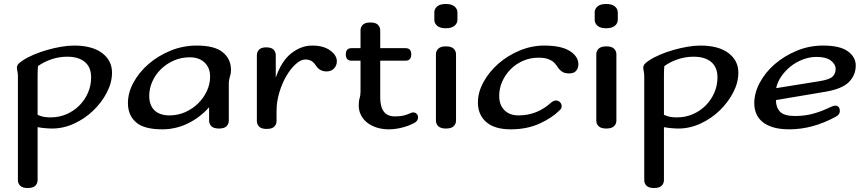

<svg xmlns="http://www.w3.org/2000/svg" viewBox="-20 -636 4341 965"><path d="M169 269Q169 286 157.5 297.5Q146 309 119 309Q93 309 81.5 297.5Q70 286 70 269V-252Q70 -268 67.5 -278Q65 -288 65 -296Q65 -305 71 -313Q77 -321 94 -332Q118 -348 150 -361.5Q182 -375 217 -385Q252 -395 287 -401Q322 -407 352 -407Q443 -407 493 -369.5Q543 -332 543 -271Q543 -221 517 -171Q491 -121 449 -80.5Q407 -40 353 -15Q299 10 242 10Q225 10 204 8Q183 6 169 3ZM438 -247Q438 -298 406.5 -324.5Q375 -351 318 -351Q278 -351 240 -338.5Q202 -326 171 -304Q169 -284 169 -259V-59Q186 -51 201 -48.5Q216 -46 234 -46Q277 -46 314 -62Q351 -78 378.5 -105.5Q406 -133 422 -169.5Q438 -206 438 -247Z M969 -407Q1059 -407 1100 -373Q1141 -339 1141 -284Q1141 -267 1135.5 -250Q1130 -233 1130 -219V-30Q1130 -13 1118.5 -1.5Q1107 10 1081 10Q1054 10 1042.5 -1.5Q1031 -13 1031 -30V-97Q986 -46 925 -16Q864 14 795 14Q704 14 663.5 -21.5Q623 -57 623 -118Q623 -170 651 -221.5Q679 -273 727 -314.5Q775 -356 837.5 -381.5Q900 -407 969 -407ZM934 -348Q890 -348 853 -331.5Q816 -315 788.5 -288Q761 -261 745.5 -226Q730 -191 730 -154Q730 -107 756.5 -81.5Q783 -56 832 -56Q874 -56 911 -72.5Q948 -89 975.5 -116Q1003 -143 1019.5 -178Q1036 -213 1036 -251Q1036 -295 1008.5 -321.5Q981 -348 934 -348Z M1366 -246Q1395 -330 1444.5 -368.5Q1494 -407 1549 -407Q1606 -407 1639.5 -382.5Q1673 -358 1673 -328Q1673 -307 1659 -292Q1645 -277 1621 -277Q1587 -277 1568 -306Q1557 -323 1544.5 -330Q1532 -337 1515 -337Q1492 -337 1466.5 -314Q1441 -291 1419.5 -254.5Q1398 -218 1384 -171.5Q1370 -125 1370 -79V-28Q1370 -11 1358.5 0.5Q1347 12 1320 12Q1294 12 1282.5 0.5Q1271 -11 1271 -28V-358Q1271 -375 1282 -386.5Q1293 -398 1318 -398Q1344 -398 1355 -386.5Q1366 -375 1366 -358Z M1934 14Q1901 14 1873 5Q1845 -4 1825 -20Q1805 -36 1794 -58Q1783 -80 1783 -106Q1783 -129 1787.5 -142.5Q1792 -156 1792 -175V-331H1747Q1718 -331 1718 -363Q1718 -394 1747 -394H1792V-483Q1792 -500 1803.5 -511.5Q1815 -523 1841 -523Q1868 -523 1879.5 -511.5Q1891 -500 1891 -483V-394H2018Q2047 -394 2047 -363Q2047 -331 2018 -331H1891V-147Q1891 -51 1964 -51Q1990 -51 2007.5 -55Q2025 -59 2042 -67Q2050 -71 2056 -71Q2067 -71 2074 -64Q2081 -57 2081 -46Q2081 -29 2064 -19Q2037 -4 2002 5Q1967 14 1934 14Z M2272 -30Q2272 -13 2260 -1.5Q2248 10 2221 10Q2195 10 2183 -1.5Q2171 -13 2171 -30V-363Q2171 -380 2183 -391.5Q2195 -403 2221 -403Q2248 -403 2260 -391.5Q2272 -380 2272 -363ZM2221 -494Q2191 -494 2177 -506.5Q2163 -519 2163 -536V-574Q2163 -591 2177 -603.5Q2191 -616 2221 -616Q2250 -616 2264.5 -603.5Q2279 -591 2279 -574V-536Q2279 -519 2264.5 -506.5Q2250 -494 2221 -494Z M2489 -154Q2489 -109 2515 -82.5Q2541 -56 2586 -56Q2633 -56 2673.5 -72Q2714 -88 2746 -117Q2761 -131 2774 -131Q2786 -131 2794.5 -122.5Q2803 -114 2803 -103Q2803 -98 2801 -92.5Q2799 -87 2792 -81Q2754 -43 2691 -14.5Q2628 14 2547 14Q2466 14 2424 -22.5Q2382 -59 2382 -121Q2382 -173 2410.5 -224.5Q2439 -276 2485.5 -316.5Q2532 -357 2592 -382Q2652 -407 2715 -407Q2801 -407 2844 -379.5Q2887 -352 2887 -313Q2887 -294 2876 -280.5Q2865 -267 2841 -267Q2821 -267 2810 -273Q2799 -279 2791.5 -287.5Q2784 -296 2777.5 -306.5Q2771 -317 2760.5 -325.5Q2750 -334 2732.5 -340Q2715 -346 2686 -346Q2644 -346 2608 -330Q2572 -314 2545.5 -287Q2519 -260 2504 -225.5Q2489 -191 2489 -154Z M3078 -30Q3078 -13 3066 -1.5Q3054 10 3027 10Q3001 10 2989 -1.5Q2977 -13 2977 -30V-363Q2977 -380 2989 -391.5Q3001 -403 3027 -403Q3054 -403 3066 -391.5Q3078 -380 3078 -363ZM3027 -494Q2997 -494 2983 -506.5Q2969 -519 2969 -536V-574Q2969 -591 2983 -603.5Q2997 -616 3027 -616Q3056 -616 3070.5 -603.5Q3085 -591 3085 -574V-536Q3085 -519 3070.5 -506.5Q3056 -494 3027 -494Z M3317 269Q3317 286 3305.5 297.5Q3294 309 3267 309Q3241 309 3229.5 297.5Q3218 286 3218 269V-252Q3218 -268 3215.5 -278Q3213 -288 3213 -296Q3213 -305 3219 -313Q3225 -321 3242 -332Q3266 -348 3298 -361.5Q3330 -375 3365 -385Q3400 -395 3435 -401Q3470 -407 3500 -407Q3591 -407 3641 -369.5Q3691 -332 3691 -271Q3691 -221 3665 -171Q3639 -121 3597 -80.5Q3555 -40 3501 -15Q3447 10 3390 10Q3373 10 3352 8Q3331 6 3317 3ZM3586 -247Q3586 -298 3554.5 -324.5Q3523 -351 3466 -351Q3426 -351 3388 -338.5Q3350 -326 3319 -304Q3317 -284 3317 -259V-59Q3334 -51 3349 -48.5Q3364 -46 3382 -46Q3425 -46 3462 -62Q3499 -78 3526.5 -105.5Q3554 -133 3570 -169.5Q3586 -206 3586 -247Z M4117 -407Q4202 -407 4241.5 -378Q4281 -349 4281 -307Q4281 -258 4246.5 -223.5Q4212 -189 4129 -175L3880 -133Q3880 -96 3900.5 -74.5Q3921 -53 3976 -53Q4026 -53 4068.5 -65Q4111 -77 4150 -96Q4168 -105 4178 -105Q4201 -105 4201 -77Q4201 -60 4180 -49Q4064 14 3947 14Q3900 14 3866.5 4Q3833 -6 3812 -23.5Q3791 -41 3781 -65Q3771 -89 3771 -117Q3771 -169 3799 -221Q3827 -273 3874.5 -314Q3922 -355 3984.5 -381Q4047 -407 4117 -407ZM4084 -350Q4049 -350 4015 -337Q3981 -324 3953.5 -302Q3926 -280 3906.5 -251.5Q3887 -223 3881 -193L4099 -228Q4149 -236 4164.5 -251Q4180 -266 4180 -289Q4180 -313 4156 -331.5Q4132 -350 4084 -350Z"/></svg>

Font: Sofadi One
Style: Regular
Weight: 400
Designer: Botjo Nikoltchev
Foundry: Botjo Nikoltchev
Version: Version 1.002